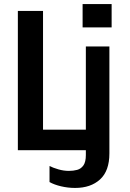

<svg xmlns="http://www.w3.org/2000/svg" viewBox="-20 -740 640 946"><path d="M68 0V-686H192V-101H427L442 0ZM350 186Q315 186 281 178Q247 170 224 157V78Q242 87 268 94.5Q294 102 319 102Q341 102 360 97Q379 92 391 75Q403 58 403 24V-511H519V16Q519 102 473 144Q427 186 350 186ZM387 -605V-720H530V-605Z"/></svg>

Font: Chivo Mono Medium
Style: Regular
Weight: 500
Monospace: yes
Designer: Hector Gatti
Foundry: Omnibus-Type
Version: Version 1.008